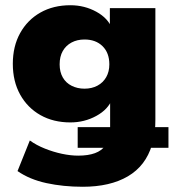

<svg xmlns="http://www.w3.org/2000/svg" viewBox="-20 -523 666 734"><path d="M296 191Q222 191 157.5 177Q93 163 47 131L94 14Q119 32 151.5 45Q184 58 217 65Q250 72 279 72Q317 72 343 62.5Q369 53 383 33L396 42H277V-37H413L398 -5Q400 -12 400.5 -19Q401 -26 401 -34V-145H409Q394 -105 348.5 -80Q303 -55 249 -55Q184 -55 134.5 -83Q85 -111 57 -161.5Q29 -212 29 -279Q29 -346 57 -396.5Q85 -447 134.5 -475Q184 -503 249 -503Q303 -503 348.5 -478Q394 -453 409 -412L400 -407V-492H574V-66Q574 -55 573.5 -43.5Q573 -32 571 -18L564 -37H624V42H547L561 31Q537 111 469 151Q401 191 296 191ZM303 -184Q331 -184 352.5 -195.5Q374 -207 386 -228Q398 -249 398 -277Q398 -321 372 -346.5Q346 -372 303 -372Q275 -372 253.5 -360.5Q232 -349 220 -328Q208 -307 208 -277Q208 -248 220 -227Q232 -206 254 -195Q276 -184 303 -184Z"/></svg>

Font: Nunito Sans 12pt ExtraLight 12pt Black
Style: Regular
Weight: 900
Version: Version 3.101;gftools[0.9.27]